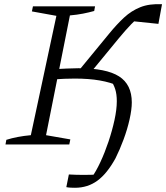

<svg xmlns="http://www.w3.org/2000/svg" viewBox="-20 -684 787 909"><path d="M6 0 10 -22Q35 -30 64 -35.5Q93 -41 126 -44L247 -609L131 -630L136 -654H430L426 -632Q401 -625 373 -619.5Q345 -614 311 -611L198 -44L313 -24L308 0ZM335 205Q327 205 315.5 204.5Q304 204 294 202L306 142Q375 146 447 142L414 156Q434 129 455 84Q476 39 493.5 -13Q511 -65 522 -115.5Q533 -166 533 -205Q533 -238 525.5 -261.5Q518 -285 506 -301L544 -276Q504 -294 452.5 -303Q401 -312 334 -312Q313 -312 285 -311Q257 -310 216 -307L225 -356Q264 -358 296.5 -359.5Q329 -361 351 -361Q483 -361 543.5 -322.5Q604 -284 604 -199Q604 -166 593.5 -119Q583 -72 565 -23.5Q547 25 527 65Q487 138 441 171.5Q395 205 335 205ZM398 -327 340 -334 497 -525Q533 -569 567.5 -601Q602 -633 644.5 -650Q687 -667 747 -664L730 -571L595 -585L651 -609Q627 -596 600.5 -568.5Q574 -541 541 -501Z"/></svg>

Font: Piazzolla 8pt ExtraLight
Style: Italic
Weight: 250
Italic angle: -11.3°
Designer: Juan Pablo del Peral
Foundry: Huerta Tipografica
Version: Version 2.001